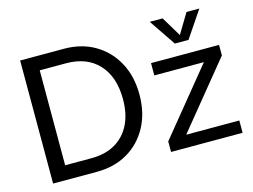

<svg xmlns="http://www.w3.org/2000/svg" viewBox="-97 -888 1390 1055"><g transform="rotate(-15 597.5 -360.5)"><path d="M84 0V-700H333Q433 -700 508.5 -655.5Q584 -611 626.5 -532.5Q669 -454 669 -350Q669 -246 626.5 -167Q584 -88 508.5 -44Q433 0 333 0ZM174 -80H324Q403 -80 459 -112.5Q515 -145 545 -205Q575 -265 575 -349Q575 -476 508.5 -548Q442 -620 324 -620H174ZM755 -60 1057 -430H775V-500H1162V-440L860 -70H1162V0H755ZM827 -721H900L968 -608L1036 -721H1109L1007 -570H929Z"/></g></svg>

Font: Moderustic
Style: Regular
Weight: 400
Designer: Tural Alisoy
Foundry: TAFT Foundry
Version: Version 2.120